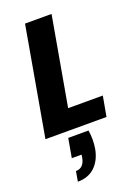

<svg xmlns="http://www.w3.org/2000/svg" viewBox="-184 -779 848 1166"><g transform="rotate(-20 239.5 -196.0)"><path d="M144 40H274.9Q284.7 99.1 274.9 158.2Q262.2 228 219.7 269Q177.2 310.1 107.9 310.1L119.1 245.1Q171.9 245.1 183.1 179.2L185.1 163.1H122.1ZM134.8 -702.1H306.2L205.1 -129.9H429.2L405.8 0H11.2Z"/></g></svg>

Font: SVN-Poppins
Style: Bold Italic
Weight: 700
Italic angle: -10°
Designer: Ninad Kale (Devanagari), Jonny Pinhorn (Latin)
Foundry: Indian Type Foundry
Version: Version 3.002 2017